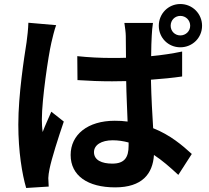

<svg xmlns="http://www.w3.org/2000/svg" viewBox="-20 -879 1040 954"><path d="M121 -766C120 -735 116 -697 112 -669C100 -593 71 -409 71 -260C71 -126 90 -13 110 55L222 48C221 34 221 17 220 6C220 -4 223 -25 226 -39C237 -93 269 -193 297 -275L235 -324C221 -291 205 -258 192 -223C189 -243 188 -267 188 -286C188 -385 220 -601 235 -666C239 -684 251 -734 259 -754ZM619 -155C619 -97 599 -66 538 -66C486 -66 447 -83 447 -123C447 -159 484 -182 540 -182C567 -182 593 -178 619 -171ZM885 -623C837 -613 785 -605 731 -600C731 -643 733 -680 734 -702C735 -723 737 -746 740 -765H598C601 -745 605 -716 605 -700C605 -678 606 -640 606 -592C583 -591 560 -591 537 -591C478 -591 421 -594 364 -600L365 -481C423 -477 480 -475 537 -475C560 -475 583 -476 607 -476C608 -407 612 -335 614 -275C594 -278 572 -279 550 -279C416 -279 331 -210 331 -109C331 -6 416 52 552 52C686 52 739 -15 745 -109C785 -83 824 -49 866 -10L933 -114C886 -157 825 -209 741 -242C737 -309 732 -388 730 -483C785 -487 837 -492 885 -499ZM876 -703C849 -703 828 -724 828 -751C828 -779 849 -800 876 -800C903 -800 925 -779 925 -751C925 -724 903 -703 876 -703ZM876 -859C816 -859 769 -811 769 -751C769 -691 816 -644 876 -644C936 -644 984 -691 984 -751C984 -811 936 -859 876 -859Z"/></svg>

Font: Noto Sans Japanese Bold
Style: Bold
Weight: 700
Designer: Ryoko NISHIZUKA (kana & ideographs); Paul D. Hunt (Latin, Greek & Cyrillic); Wenlong ZHANG (bopomofo); Sandoll Communica
Foundry: Adobe Systems Incorporated
Version: Version 1.000;PS 1;hotconv 1.0.78;makeotf.lib2.5.61930